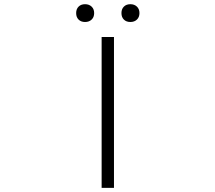

<svg xmlns="http://www.w3.org/2000/svg" viewBox="-20 -907 1040 927"><path d="M470.7 0V-728.5H530.3V0ZM422.4 -812.5Q410.2 -800.8 390.6 -800.8Q371.1 -800.8 359.4 -812.5Q347.7 -824.2 347.7 -843.8Q347.7 -863.3 359.4 -875Q371.1 -886.7 390.6 -886.7Q410.2 -886.7 422.4 -875Q434.6 -863.3 434.6 -843.8Q434.6 -824.2 422.4 -812.5ZM641.1 -812.5Q628.9 -800.8 609.4 -800.8Q589.8 -800.8 578.1 -812.5Q566.4 -824.2 566.4 -843.8Q566.4 -863.3 578.1 -875Q589.8 -886.7 609.4 -886.7Q628.9 -886.7 641.1 -875Q653.3 -863.3 653.3 -843.8Q653.3 -824.2 641.1 -812.5Z"/></svg>

Font: Gen Shin Gothic Monospace Light
Style: Regular
Weight: 300
Designer: [Source Han Sans]
Ryoko NISHIZUKA  (kana & ideographs); Paul D. Hunt (Latin, Greek & Cyrillic); Wenlong ZHANG  (bopomofo
Version: Version 1.002.20150607